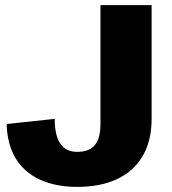

<svg xmlns="http://www.w3.org/2000/svg" viewBox="-20 -720 672 751"><path d="M282 11Q197 11 135 -18Q73 -47 40.5 -102Q8 -157 6 -235L194 -255Q194 -190 216 -158Q238 -126 282 -126Q329 -126 351 -152.5Q373 -179 373 -235V-700H573V-254Q573 -170 538.5 -110.5Q504 -51 439 -20Q374 11 282 11Z"/></svg>

Font: Pathway Extreme 28pt ExtraBold
Style: Regular
Weight: 800
Designer: Eduardo Rodriguez Tunni
Foundry: Eduardo Rodriguez Tunni
Version: Version 1.001;gftools[0.9.26]